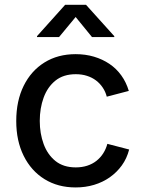

<svg xmlns="http://www.w3.org/2000/svg" viewBox="-20 -782 614 813"><path d="M300.3 11.7Q225.1 11.7 168.5 -23.4Q111.8 -58.6 80.3 -122.1Q48.8 -185.5 48.8 -269.5Q48.8 -355 80.3 -418.7Q111.8 -482.4 168.5 -517.6Q225.1 -552.7 300.3 -552.7Q341.8 -552.7 377.9 -542Q414.1 -531.2 443.4 -511.5Q472.7 -491.7 493.7 -462.6Q514.6 -433.6 525.4 -397L432.1 -372.6Q426.8 -393.6 415 -411.1Q403.3 -428.7 386.5 -441.4Q369.6 -454.1 348.1 -460.9Q326.7 -467.8 300.8 -467.8Q248.5 -467.8 214.8 -440.7Q181.2 -413.6 164.8 -368.7Q148.4 -323.7 148.4 -270Q148.4 -216.8 164.8 -172.1Q181.2 -127.4 214.8 -100.3Q248.5 -73.2 300.8 -73.2Q327.1 -73.2 349.1 -80.3Q371.1 -87.4 388.2 -100.8Q405.3 -114.3 417 -132.6Q428.7 -150.9 434.6 -172.9L526.9 -148.9Q517.1 -110.8 495.8 -81.5Q474.6 -52.2 444.8 -31.2Q415 -10.3 378.4 0.7Q341.8 11.7 300.3 11.7ZM230 -625H136.7V-628.9L255.9 -761.7H344.2L463.9 -628.9V-625H369.6L300.3 -710Z"/></svg>

Font: Inter Cardless
Style: Regular
Weight: 400
Designer: Rasmus Andersson
Foundry: rsms
Version: Version 4.001;git-9221beed3